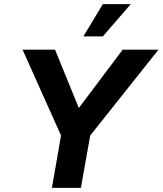

<svg xmlns="http://www.w3.org/2000/svg" viewBox="-20 -908 786 928"><path d="M231 0 275 -253 89 -668H246L361 -386L573 -668H746L416 -253L371 0ZM383 -732 477 -888H612L477 -732Z"/></svg>

Font: Celebes
Style: Bold Italic
Weight: 700
Italic angle: -10°
Designer: Anugrah Pasau
Foundry: Lafontype
Version: Version 1.000; ttfautohint (v1.8.4)